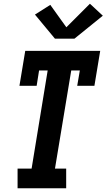

<svg xmlns="http://www.w3.org/2000/svg" viewBox="-20 -1007 570 1027"><path d="M74 0V-105H149L235 -630H189L176 -548H84L115 -735H516L485 -548H393L407 -630H361L274 -105H334V0ZM274 -800 167 -929 249 -981 335 -861 461 -987 530 -923 378 -800Z"/></svg>

Font: Iosevka Curly Slab XBdObl
Style: Regular
Weight: 800
Italic angle: -9°
Monospace: yes
Designer: Belleve Invis
Foundry: Belleve Invis
Version: Version 11.1.0; ttfautohint (v1.8.3)